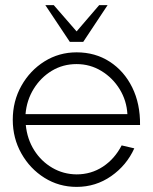

<svg xmlns="http://www.w3.org/2000/svg" viewBox="-20 -719 598 752"><path d="M280 13Q211 13 154.2 -22.5Q97.5 -58 63.8 -117.8Q30 -177.5 30 -250Q30 -323 63.8 -383Q97.5 -443 154.2 -478.5Q211 -514 280 -514Q353 -514 409.5 -477.5Q466 -441 497.8 -376.8Q529.5 -312.5 528.5 -229.5H81Q86.5 -174 114 -130.5Q141.5 -87 184.8 -61.8Q228 -36.5 280 -36Q337 -36 383 -66.2Q429 -96.5 456.5 -149.5L506 -138Q476 -71.5 415.5 -29.2Q355 13 280 13ZM80 -272H479Q476 -325 448.8 -369.5Q421.5 -414 377.2 -441Q333 -468 280 -468Q226.5 -468 183 -441.8Q139.5 -415.5 112 -371Q84.5 -326.5 80 -272ZM253.5 -555 157.5 -699H190.5L280 -596L368.5 -699H401.5L306 -555Z"/></svg>

Font: Urbanist ExtraLight
Style: Regular
Weight: 200
Designer: Corey Hu
Foundry: Corey Hu
Version: Version 1.330; ttfautohint (v1.8.4.7-5d5b)